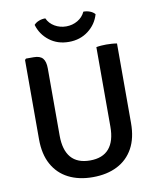

<svg xmlns="http://www.w3.org/2000/svg" viewBox="-96 -961 862 1049"><g transform="rotate(-10 335.0 -436.0)"><path d="M590 -241.5Q590 -158.5 558.8 -101.8Q527.5 -45 470 -15.8Q412.5 13.5 334 13.5Q256.5 13.5 199.2 -15.8Q142 -45 110.8 -101.8Q79.5 -158.5 79.5 -241.5V-681.5L86 -688H129Q164 -688 179 -670.2Q194 -652.5 194 -614.5V-241.5Q194 -161.5 229.2 -120.2Q264.5 -79 335 -79Q405 -79 440.2 -120.2Q475.5 -161.5 475.5 -241.5V-683Q489 -685.5 503.8 -686.5Q518.5 -687.5 531 -687.5Q544 -687.5 560.2 -686.5Q576.5 -685.5 590 -683ZM502.5 -861Q487 -806.5 441.5 -771.8Q396 -737 333.5 -737Q270.5 -737 225.5 -771.8Q180.5 -806.5 164.5 -861Q175.5 -873.5 193 -880Q210.5 -886.5 228 -886Q241.5 -856.5 270.2 -839.8Q299 -823 333.5 -823Q368.5 -823 397 -839.8Q425.5 -856.5 439 -886Q457 -886.5 474.5 -880Q492 -873.5 502.5 -861Z"/></g></svg>

Font: Signika Negative Medium
Style: Regular
Weight: 500
Designer: Anna Giedry
Foundry: Anna Giedry
Version: Version 2.001